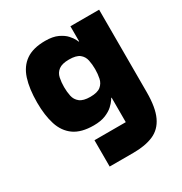

<svg xmlns="http://www.w3.org/2000/svg" viewBox="-147 -524 791 834"><g transform="rotate(-30 248.0 -107.5)"><path d="M165 199V67H322V-56H320Q320 -56 313.5 -46Q307 -36 293 -23Q279 -10 255 0Q231 10 195 10Q133 10 97 -15.5Q61 -41 46 -88Q31 -135 31 -199Q31 -268 46.5 -316Q62 -364 98 -389Q134 -414 195 -414Q233 -414 257.5 -402.5Q282 -391 295.5 -376Q309 -361 314.5 -349.5Q320 -338 320 -338H322V-414H466V0Q466 77 445.5 120.5Q425 164 384.5 181.5Q344 199 284 199ZM244 -105Q280 -105 296.5 -118.5Q313 -132 317.5 -153.5Q322 -175 322 -199Q322 -223 317.5 -244.5Q313 -266 296.5 -279Q280 -292 244 -292Q209 -292 192 -279Q175 -266 170.5 -244.5Q166 -223 166 -199Q166 -175 170.5 -153.5Q175 -132 192 -118.5Q209 -105 244 -105Z"/></g></svg>

Font: Darker Grotesque Black
Style: Regular
Weight: 900
Designer: Gabriel Lam
Foundry: TypeRant
Version: Version 1.000;gftools[0.9.28]